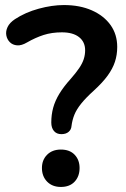

<svg xmlns="http://www.w3.org/2000/svg" viewBox="-20 -735 499 760"><path d="M223 -204Q204 -204 193.5 -216.5Q183 -229 183 -250Q183 -281 190.5 -308.5Q198 -336 215 -364Q232 -392 260 -423Q281 -447 293.5 -465.5Q306 -484 311.5 -501Q317 -518 317 -536Q317 -569 293 -588Q269 -607 225 -607Q185 -607 152.5 -596.5Q120 -586 87 -567Q65 -554 47.5 -555.5Q30 -557 19 -568Q8 -579 5 -595Q2 -611 10 -628Q18 -645 39 -659Q80 -686 133 -700.5Q186 -715 233 -715Q296 -715 343.5 -694Q391 -673 417.5 -636Q444 -599 444 -549Q444 -518 435 -490.5Q426 -463 406 -435.5Q386 -408 351 -376Q320 -348 301.5 -325Q283 -302 274.5 -281Q266 -260 263 -236Q262 -222 251.5 -213Q241 -204 223 -204ZM221 5Q187 5 166.5 -16Q146 -37 146 -70Q146 -102 166.5 -122.5Q187 -143 221 -143Q256 -143 275.5 -122.5Q295 -102 295 -70Q295 -37 275.5 -16Q256 5 221 5Z"/></svg>

Font: Nunito
Style: Bold
Weight: 700
Designer: Vernon Adams
Foundry: Vernon Adams
Version: Version 3.602